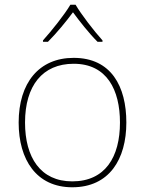

<svg xmlns="http://www.w3.org/2000/svg" viewBox="-20 -834 615 813"><path d="M300 -814H278C254 -773 199 -704 162 -663V-657H183C220 -694 261 -744 289 -782C317 -744 356 -694 393 -657H414V-663C377 -704 324 -773 300 -814ZM515 -315C515 -468 451 -589 292 -589C145 -589 59 -483 59 -315C59 -158 134 -41 286 -41C443 -41 515 -160 515 -315ZM86 -315C86 -471 160 -564 292 -564C433 -564 488 -453 488 -315C488 -170 426 -66 286 -66C151 -66 86 -168 86 -315Z"/></svg>

Font: Noto Sans Tamil UI Thin
Style: Regular
Weight: 100
Designer: Jelle Bosma - Monotype Design Team
Foundry: Monotype Imaging Inc.
Version: Version 2.004